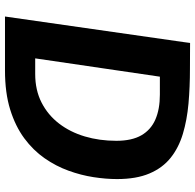

<svg xmlns="http://www.w3.org/2000/svg" viewBox="-26 -736 763 750"><g transform="rotate(90 355.0 -361.5)"><path d="M45 0 148.5 -723Q154 -723 183 -722.8Q212 -722.5 249 -722.5Q320.5 -722.5 385 -716.8Q449.5 -711 503.5 -694.8Q557.5 -678.5 597 -647Q636.5 -615.5 658.2 -564.2Q680 -513 680 -437.5Q680 -394.5 672.5 -345.8Q665 -297 647.2 -248Q629.5 -199 598.5 -154.5Q567.5 -110 520.5 -75.2Q473.5 -40.5 408.2 -20.2Q343 0 256 0ZM208.5 -118H269.5Q332.5 -118 381 -142.8Q429.5 -167.5 463 -211Q496.5 -254.5 513.5 -311.8Q530.5 -369 530.5 -435Q530.5 -495.5 509 -532.8Q487.5 -570 447.2 -587.5Q407 -605 350 -605H280Z"/></g></svg>

Font: Public Sans Thin
Style: Bold Italic
Weight: 700
Italic angle: -8°
Version: Version 2.001